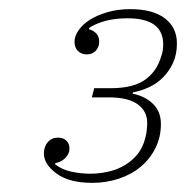

<svg xmlns="http://www.w3.org/2000/svg" viewBox="-20 -724 407 420"><path d="M182 -324Q131 -324 103.5 -344.5Q76 -365 76 -388Q76 -403 84.5 -413Q93 -423 107 -423Q118 -423 125 -416.5Q132 -410 132 -399Q132 -388 123.5 -379Q115 -370 101 -367L100 -365Q115 -353 136 -348.5Q157 -344 177 -344Q197 -344 217 -348.5Q237 -353 253.5 -363Q270 -373 281.5 -387.5Q293 -402 298 -423Q300 -430 301 -439Q302 -448 302 -455Q302 -481 281 -496Q260 -511 218 -511H181L186 -531H221Q272 -531 298 -550Q324 -569 333 -602Q335 -607 336 -613.5Q337 -620 337 -627Q337 -684 259 -684Q208 -684 175 -663V-660Q197 -653 197 -633Q197 -621 189.5 -613Q182 -605 170 -605Q158 -605 150.5 -612.5Q143 -620 143 -633Q143 -645 152 -658Q161 -671 177 -681Q193 -691 215.5 -697.5Q238 -704 265 -704Q314 -704 340.5 -684Q367 -664 367 -629Q367 -605 358.5 -586.5Q350 -568 336.5 -554.5Q323 -541 305.5 -533Q288 -525 271 -522L270 -519Q297 -514 314.5 -497Q332 -480 332 -453Q332 -424 320 -400Q308 -376 287.5 -359Q267 -342 239.5 -333Q212 -324 182 -324Z"/></svg>

Font: IBM Plex Serif ExtraLight
Style: Italic
Weight: 200
Italic angle: -14°
Designer: Mike Abbink, Paul van der Laan, Pieter van Rosmalen
Foundry: Bold Monday
Version: Version 2.5